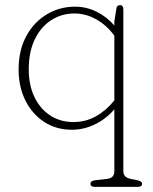

<svg xmlns="http://www.w3.org/2000/svg" viewBox="-20 -495 598 748"><path d="M349.5 233Q332.5 233 332.5 221Q332.5 209.5 351.5 207L396.5 202Q425.5 199 425.5 172V-69Q392.5 -31 349.2 -10.2Q306 10.5 260.5 10.5Q199 10.5 152.2 -20Q105.5 -50.5 79 -103.5Q52.5 -156.5 52.5 -224Q52.5 -299.5 82.5 -354.5Q112.5 -409.5 162.5 -439.2Q212.5 -469 272.5 -469Q317 -469 357 -449Q397 -429 425.5 -395.5V-411L433.5 -462Q435.5 -475 447.5 -475Q460.5 -475 460.5 -458V172Q460.5 196.5 489.5 202L514.5 207Q533.5 211 533.5 221Q533.5 233 516.5 233ZM92 -225.5Q92 -162.5 114.5 -116.2Q137 -70 176.2 -44.8Q215.5 -19.5 266 -19.5Q314 -19.5 354.2 -42.2Q394.5 -65 425.5 -104V-356Q395.5 -397 354.8 -419.8Q314 -442.5 269.5 -442.5Q220.5 -442.5 180 -416.8Q139.5 -391 115.8 -342.2Q92 -293.5 92 -225.5Z"/></svg>

Font: Fraunces 9pt SuperSoft Thin
Style: Regular
Weight: 100
Version: Version 1.000;[b76b70a41]